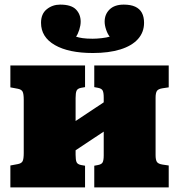

<svg xmlns="http://www.w3.org/2000/svg" viewBox="-20 -813 777 833"><path d="M25 0V-95L57 -101Q73 -104 78 -113.5Q83 -123 83 -149V-380Q83 -406 78 -415.5Q73 -425 57 -428L25 -434V-529H349V-435L332 -432Q316 -429 312 -419Q308 -409 308 -388V-288L430 -369V-390Q430 -411 425.5 -420Q421 -429 405 -432L389 -435V-529H712V-434L685 -430Q666 -427 660.5 -418Q655 -409 655 -389V-140Q655 -120 660.5 -111Q666 -102 685 -99L712 -95V0H389V-94L405 -97Q421 -100 425.5 -109Q430 -118 430 -139V-242L308 -161V-141Q308 -120 312 -110Q316 -100 332 -97L349 -94V0ZM383 -583Q278 -583 218 -617.5Q158 -652 158 -714Q158 -753 183 -773Q208 -793 241 -793Q289 -793 309.5 -772Q330 -751 330 -719Q330 -703 324 -684Q318 -665 310 -654Q321 -650 338.5 -647.5Q356 -645 382 -645Q400 -645 421.5 -647.5Q443 -650 456 -654Q447 -665 440.5 -684Q434 -703 434 -719Q434 -751 455.5 -772Q477 -793 517 -793Q547 -793 566.5 -784Q586 -775 595.5 -757.5Q605 -740 605 -714Q605 -673 578.5 -643.5Q552 -614 502 -598.5Q452 -583 383 -583Z"/></svg>

Font: Literata Variable Black
Style: Regular
Weight: 900
Designer: Latin by Veronika Burian and Jose Scaglione. Greek by Irene Vlachou. Cyrillic by Vera Evstafieva.
Foundry: TypeTogether
Version: Version 3.021